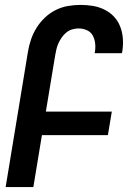

<svg xmlns="http://www.w3.org/2000/svg" viewBox="-20 -763 540 783"><path d="M3 0 94 -552Q98 -577 106.5 -602Q115 -627 129 -649.5Q143 -672 163 -691Q183 -710 207 -722Q231 -734 257 -738.5Q283 -743 308 -743Q334 -743 358.5 -739Q383 -735 405.5 -724Q428 -713 444.5 -695.5Q461 -678 470 -655Q479 -632 481 -606.5Q483 -581 479 -555L477 -546H366L367 -551Q370 -569 368 -586.5Q366 -604 358 -618.5Q350 -633 334 -640Q318 -647 300 -647Q287 -647 274 -643Q261 -639 250.5 -630.5Q240 -622 232 -610.5Q224 -599 218.5 -587Q213 -575 210 -562Q207 -549 205 -537L167 -308H436L420 -212H151L116 0Z"/></svg>

Font: Iosevka
Style: Bold Italic
Weight: 700
Italic angle: -9°
Monospace: yes
Designer: Belleve Invis
Foundry: Belleve Invis
Version: Version 32.5.0; ttfautohint (v1.8.4)